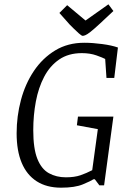

<svg xmlns="http://www.w3.org/2000/svg" viewBox="-20 -858 603 889"><path d="M263 11Q196 11 150 -18.5Q104 -48 80.5 -104Q57 -160 57 -241Q57 -320 77 -395Q97 -470 137 -529.5Q177 -589 235.5 -624.5Q294 -660 370 -660Q409 -660 453.5 -654Q498 -648 526 -638L509 -497H473L467 -585Q456 -591 426.5 -601.5Q397 -612 359 -612Q297 -612 254 -582.5Q211 -553 184.5 -502.5Q158 -452 146 -388Q134 -324 134 -255Q134 -170 153 -122.5Q172 -75 206.5 -56Q241 -37 285 -37Q325 -37 352.5 -46.5Q380 -56 407 -70L433 -260L336 -278L341 -318H505L462 0H440L419 -28H413Q401 -20 364 -4.5Q327 11 263 11ZM363 -692Q358 -692 345 -703.5Q332 -715 319.5 -727.5Q307 -740 303 -744L255 -798L291 -834L376 -763L482 -838L505 -807L443 -749Q415 -723 399 -710.5Q383 -698 375 -695Q367 -692 363 -692Z"/></svg>

Font: Faustina Light
Style: Italic
Weight: 300
Italic angle: -8°
Designer: Alfonso Garcia
Foundry: http://www.omnibus-type.com
Version: Version 1.200